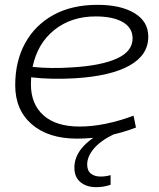

<svg xmlns="http://www.w3.org/2000/svg" viewBox="-20 -564 657 795"><path d="M543 -36Q487 -14 424.5 -2Q362 10 299 10Q180 10 111.5 -49.5Q43 -109 43 -211Q43 -311 84.5 -386Q126 -461 202 -502.5Q278 -544 384 -544Q480 -544 537 -509.5Q594 -475 594 -412Q594 -336 516 -292.5Q438 -249 292 -240Q244 -237 196.5 -238Q149 -239 109 -244Q108 -230 108 -215Q108 -133 160 -86.5Q212 -40 310 -40Q361 -40 417.5 -51.5Q474 -63 533 -85ZM376 -496Q275 -496 205 -440Q135 -384 115 -287Q152 -283 194 -282.5Q236 -282 279 -285Q398 -292 463.5 -321.5Q529 -351 529 -405Q529 -449 488.5 -472.5Q448 -496 376 -496ZM411 -20 453 -9Q397 18 369 51Q341 84 341 117Q341 143 356.5 155Q372 167 396 167Q408 167 418 165.5Q428 164 438 161V201Q410 211 378 211Q339 211 313.5 190.5Q288 170 288 130Q288 86 319.5 48.5Q351 11 411 -20Z"/></svg>

Font: Georama Expanded Light
Style: Italic
Weight: 300
Width: 7
Italic angle: -9°
Designer: Jean-Baptiste Levee
Foundry: Production Type
Version: Version 1.000